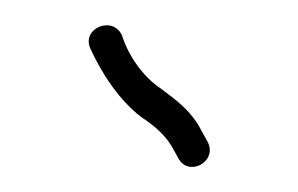

<svg xmlns="http://www.w3.org/2000/svg" viewBox="-20 -669 234 151"><path d="M143 -558 138 -567C131 -581 119 -590 107 -599C93 -608 81 -625 76 -641C69 -657 44 -647 51 -631C60 -611 74 -590 91 -577C100 -571 109 -564 115 -554L120 -545C128 -529 152 -542 143 -558Z"/></svg>

Font: Electronic
Style: Lt
Weight: 300
Version: Version 1.011